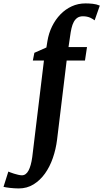

<svg xmlns="http://www.w3.org/2000/svg" viewBox="-134 -835 595 1106"><path d="M119.1 -486.3H55.2L64 -530.8L133.3 -561.5L139.2 -598.1Q146.5 -643.6 166 -683.1Q185.5 -722.7 214.1 -752.2Q242.7 -781.7 279.3 -798.6Q315.9 -815.4 358.4 -815.4Q378.4 -815.4 399.9 -813.2Q421.4 -811 440.9 -802.7L411.1 -717.8Q406.7 -721.2 400.4 -725.3Q394 -729.5 385.5 -733.2Q377 -736.8 366.7 -739Q356.4 -741.2 343.8 -741.2Q324.7 -741.2 312 -732.7Q299.3 -724.1 291 -708.7Q282.7 -693.4 277.8 -671.9Q272.9 -650.4 269.5 -624L260.7 -564H367.2L355.5 -486.3H250L194.8 -30.8Q188 24.4 170.4 75.2Q152.8 126 125 164.8Q97.2 203.6 59.3 227.1Q21.5 250.5 -26.4 250.5Q-39.6 250.5 -52.5 249.5Q-65.4 248.5 -77.1 247.3Q-88.9 246.1 -98.4 244.4Q-107.9 242.7 -113.8 241.2L-85.9 153.3Q-83.5 154.3 -74.5 158Q-65.4 161.6 -53.5 165.3Q-41.5 168.9 -29.1 171.9Q-16.6 174.8 -7.8 174.8Q15.6 174.8 30.3 147.5Q44.9 120.1 51.8 69.8Z"/></svg>

Font: Merriweather Bold
Style: Italic
Weight: 700
Italic angle: -7°
Designer: Eben Sorkin ( eben@eyebytes.com )
Foundry: Eben Sorkin ( eben@eyebytes.com )
Version: Version 1.5; ttfautohint (v0.97) -l 13 -r 13 -G 200 -x 24 -f